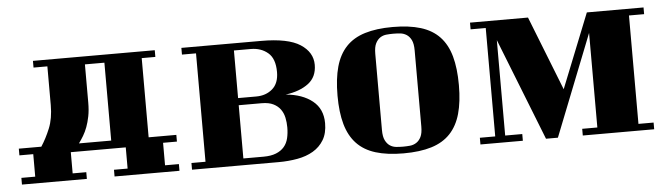

<svg xmlns="http://www.w3.org/2000/svg" viewBox="-41 -663 3055 884"><g transform="rotate(-5 1486.0 -221.0)"><path d="M267 -68V30H330V61H30V30H94V-74H30V-105H134Q157 -140 175.5 -185Q194 -230 194 -292V-471H130V-502H693V-471H630V-105H758V-74H694V30H758V61H458V30H521V-68ZM457 -465H367V-289Q367 -253 361.5 -225.5Q356 -198 348 -176.5Q340 -155 329.5 -137.5Q319 -120 308 -105H457Z M1185 -502Q1309 -502 1365 -465.5Q1421 -429 1421 -371Q1421 -315 1381.5 -285Q1342 -255 1276 -246Q1353 -239 1399 -202Q1445 -165 1445 -99Q1445 -53 1426.5 -22Q1408 9 1376.5 27.5Q1345 46 1303.5 53.5Q1262 61 1217 61H816V30H881V-471H816V-502ZM1140 -249Q1185 -249 1215 -275Q1245 -301 1245 -353Q1245 -415 1213 -442Q1181 -469 1134 -469H1056V-249ZM1149 30Q1184 30 1207.5 20.5Q1231 11 1245 -5.5Q1259 -22 1264.5 -45Q1270 -68 1270 -95Q1270 -118 1265.5 -139.5Q1261 -161 1249 -178Q1237 -195 1216 -205.5Q1195 -216 1162 -216H1056V30Z M1513 -220Q1513 -298 1528.5 -353.5Q1544 -409 1577.5 -444.5Q1611 -480 1664.5 -496.5Q1718 -513 1793 -513Q1869 -513 1922.5 -496.5Q1976 -480 2009.5 -444.5Q2043 -409 2058.5 -353.5Q2074 -298 2074 -220Q2074 -143 2058.5 -88Q2043 -33 2009.5 2.5Q1976 38 1922.5 54.5Q1869 71 1793 71Q1718 71 1664.5 54.5Q1611 38 1577.5 2.5Q1544 -33 1528.5 -88Q1513 -143 1513 -220ZM1885 -397Q1885 -428 1876.5 -445Q1868 -462 1854.5 -470.5Q1841 -479 1825 -480.5Q1809 -482 1793 -482Q1778 -482 1762 -480.5Q1746 -479 1733 -470.5Q1720 -462 1711.5 -445Q1703 -428 1703 -397V-45Q1703 -14 1711.5 3Q1720 20 1733 28.5Q1746 37 1762 38.5Q1778 40 1793 40Q1809 40 1825 38.5Q1841 37 1854.5 28.5Q1868 20 1876.5 3Q1885 -14 1885 -45Z M2452 61 2266 -411V30H2345V61H2149V30H2220V-471H2150V-502H2418L2553 -159L2690 -502H2952V-471H2882V30H2952V61H2622V30H2692V-407L2507 61Z"/></g></svg>

Font: Cafe24 ClassicType
Style: Regular
Weight: 400
Designer: Cafe24 thkim, hmlim, mnelim & 4IR
Foundry: Cafe24
Version: Version 1.000